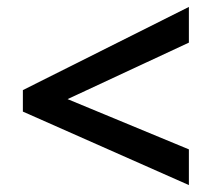

<svg xmlns="http://www.w3.org/2000/svg" viewBox="-20 -639 612 554"><path d="M525 -105 46 -317V-379L525 -619V-516L175 -353L525 -208Z"/></svg>

Font: Noto Sans Thai SemiBold
Style: Regular
Weight: 600
Version: Version 2.001